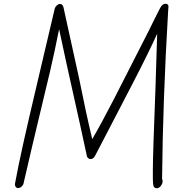

<svg xmlns="http://www.w3.org/2000/svg" viewBox="-20 -988 1022 1020"><path d="M792 -40V-83Q792 -164 806 -522Q808 -603 811 -681Q814 -759 815 -809Q772 -713 683.5 -542Q595 -371 576 -335Q532 -252 487 -164Q477 -143 462 -143Q448 -143 442 -157L406 -323Q315 -730 294 -833Q271 -717 246.5 -611.5Q222 -506 184 -350Q170 -291 150 -207Q130 -123 104 -9Q93 11 76 11Q61 11 59 -9Q76 -103 107 -241Q138 -379 169 -509.5Q200 -640 210 -684L271 -943Q274 -953 282.5 -960Q291 -967 299 -967Q312 -967 317 -950Q334 -876 399 -577Q438 -382 470 -249Q517 -329 586 -463Q655 -597 772 -828Q802 -890 830 -944Q842 -968 859 -968Q875 -968 875 -953L873 -926Q845 -450 841 -37Q844 -33 844 -26Q844 -13 834.5 -0.5Q825 12 813 12Q800 12 796 1Q792 -10 792 -40Z"/></svg>

Font: Bad Script
Style: Regular
Weight: 400
Italic angle: -10°
Designer: Roman Shchyukin (Gaslight Type Foundry), Cyreal (Charset Expansion)
Foundry: Gaslight
Version: Version 2.000